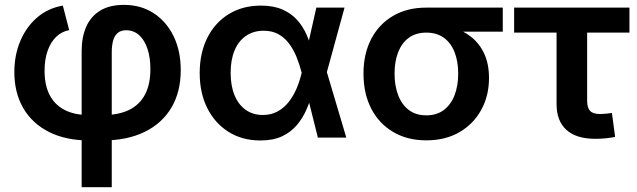

<svg xmlns="http://www.w3.org/2000/svg" viewBox="-20 -567 2623 791"><path d="M316.4 204.1V-356.4Q316.4 -414.1 335.2 -456.8Q354 -499.5 392.6 -523.2Q431.2 -546.9 490.7 -546.9Q560.5 -546.9 613 -512.7Q665.5 -478.5 695.1 -418Q724.6 -357.4 724.6 -278.3Q724.6 -188 685.8 -123Q647 -58.1 575 -23.2Q502.9 11.7 402.8 11.7H348.6Q251.5 11.7 182.1 -23.2Q112.8 -58.1 75.9 -121.6Q39.1 -185.1 39.1 -270Q39.1 -338.9 63.2 -397Q87.4 -455.1 132.1 -494.1Q176.8 -533.2 238.8 -543.9L265.1 -442.9Q233.4 -437 210.7 -414.6Q188 -392.1 175.8 -356.7Q163.6 -321.3 163.6 -275.4Q163.6 -216.8 184.3 -176Q205.1 -135.3 246.3 -114Q287.6 -92.8 348.6 -92.8H402.8Q467.8 -92.8 511.5 -114Q555.2 -135.3 577.4 -177.5Q599.6 -219.7 599.6 -282.7Q599.6 -329.6 587.6 -365.7Q575.7 -401.9 553.2 -422.1Q530.8 -442.4 499.5 -442.4Q477.1 -442.4 463.9 -430.4Q450.7 -418.5 445.6 -398.2Q440.4 -377.9 440.4 -351.6V204.1Z M1052.7 11.7Q978 11.7 921.6 -23.7Q865.2 -59.1 834 -121.6Q802.7 -184.1 802.7 -266.1Q802.7 -348.6 834.2 -411.4Q865.7 -474.1 922.6 -509Q979.5 -543.9 1055.2 -543.9Q1106.9 -543.9 1143.6 -527.8Q1180.2 -511.7 1204.1 -484.9Q1228 -458 1242.7 -424.8Q1257.3 -391.6 1265.6 -357.4H1303.2L1325.7 -272.9L1406.7 0H1289.6L1222.2 -269.5Q1213.9 -302.2 1201.4 -332.8Q1189 -363.3 1170.7 -387.7Q1152.3 -412.1 1126.7 -426.3Q1101.1 -440.4 1066.4 -440.4Q1024.4 -440.4 993.7 -419.4Q962.9 -398.4 946.5 -359.6Q930.2 -320.8 930.2 -266.6Q930.2 -213.4 946.3 -174.6Q962.4 -135.7 992.2 -114.5Q1022 -93.3 1063 -93.3Q1097.7 -93.3 1124.3 -108.2Q1150.9 -123 1170.2 -147.9Q1189.5 -172.9 1202.4 -203.6Q1215.3 -234.4 1222.7 -266.6L1283.2 -535.6H1399.4L1325.7 -266.6L1302.7 -182.1H1266.1Q1256.8 -147.9 1241.7 -113.8Q1226.6 -79.6 1202.4 -51Q1178.2 -22.5 1141.8 -5.4Q1105.5 11.7 1052.7 11.7Z M1736.3 11.2Q1658.2 11.2 1599.9 -23.2Q1541.5 -57.6 1509.5 -119.4Q1477.5 -181.2 1477.5 -263.7Q1477.5 -345.7 1509.5 -406.7Q1541.5 -467.8 1599.6 -501.7Q1657.7 -535.6 1735.8 -535.6H2051.3V-436.5H1823.2L1735.8 -432.6Q1693.4 -432.6 1664.3 -411.4Q1635.3 -390.1 1620.4 -352.1Q1605.5 -314 1605.5 -263.7Q1605.5 -213.9 1620.4 -174.8Q1635.3 -135.7 1664.3 -113.8Q1693.4 -91.8 1736.3 -91.8Q1779.3 -91.8 1808.6 -114Q1837.9 -136.2 1852.8 -175Q1867.7 -213.9 1867.7 -263.7Q1867.7 -314 1852.8 -352.1Q1837.9 -390.1 1808.6 -411.4Q1779.3 -432.6 1736.3 -432.6V-469.7Q1792 -469.7 1839.1 -456.3Q1886.2 -442.9 1921.1 -415Q1956.1 -387.2 1975.3 -345Q1994.6 -302.7 1994.6 -245.6Q1994.6 -172.4 1962.6 -114.3Q1930.7 -56.2 1872.8 -22.5Q1814.9 11.2 1736.3 11.2Z M2432.6 4.9Q2354.5 4.9 2313.7 -31.7Q2272.9 -68.4 2272.9 -138.7V-432.6H2098.1V-535.6H2573.2V-432.6H2398.9V-151.9Q2398.9 -123 2411.1 -110.1Q2423.3 -97.2 2452.6 -97.2Q2462.9 -97.2 2476.8 -98.6Q2490.7 -100.1 2501 -101.6L2514.2 -2.9Q2494.6 1 2473.9 2.9Q2453.1 4.9 2432.6 4.9Z"/></svg>

Font: Inter 20pt SemiBold
Style: Regular
Weight: 600
Version: Version 4.001;git-66647c0bb